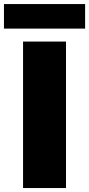

<svg xmlns="http://www.w3.org/2000/svg" viewBox="-62 -950 450 970"><path d="M54.5 0V-740H271.5V0ZM-42 -805.5V-929.5H368V-805.5Z"/></svg>

Font: Encode Sans Condensed Thin Black
Style: Regular
Weight: 900
Version: Version 3.002